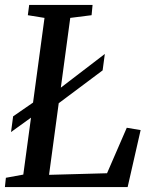

<svg xmlns="http://www.w3.org/2000/svg" viewBox="-21 -763 622 783"><path d="M-1 0 3 -38 74 -51 160.5 -690 92.5 -701 98 -743H356.5L352.5 -701L265.5 -690L179 -50L415.5 -56.5L496 -242L552.5 -232.5L499.5 0ZM24 -224.5 32.5 -288.5 144 -365.5 180 -369.5 406.5 -543 397.5 -476 187 -318.5 149.5 -315Z"/></svg>

Font: Merriweather 28pt
Style: Italic
Weight: 400
Italic angle: -7.8°
Version: Version 2.101